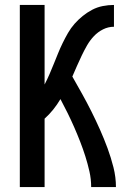

<svg xmlns="http://www.w3.org/2000/svg" viewBox="-20 -755 540 775"><path d="M60 0V-735H160V-414Q171 -435 180 -456Q189 -477 197.5 -498Q206 -519 214.5 -540Q223 -561 233 -581.5Q243 -602 254.5 -622Q266 -642 281 -659Q296 -676 314 -690.5Q332 -705 352 -715.5Q372 -726 394.5 -730.5Q417 -735 440 -735V-647Q417 -647 396 -636.5Q375 -626 359 -609Q343 -592 331.5 -572Q320 -552 310 -531Q300 -510 290.5 -488.5Q281 -467 272 -446Q292 -411 311.5 -376Q331 -341 349 -305Q367 -269 383.5 -232Q400 -195 414 -157Q428 -119 438 -79.5Q448 -40 448 0H348Q348 -32 341 -63Q334 -94 324.5 -124Q315 -154 303.5 -183.5Q292 -213 279.5 -241.5Q267 -270 253 -298.5Q239 -327 224 -355Q211 -333 195 -313Q179 -293 160 -276V0Z"/></svg>

Font: Iosevka Term Curly Semibold
Style: Regular
Weight: 600
Designer: Belleve Invis
Foundry: Belleve Invis
Version: Version 32.3.0